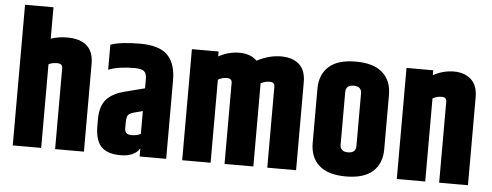

<svg xmlns="http://www.w3.org/2000/svg" viewBox="-50 -876 2603 1016"><g transform="rotate(5 1251.5 -368.5)"><path d="M45 -747H196V-580Q236 -594 281 -594Q423 -594 423 -467V0H270V-430Q270 -454 241.5 -454Q213 -454 196 -444V0H45Z M630 -171V-143Q630 -109 665 -109Q695 -109 715 -120V-241L669 -229Q644 -222 637 -211Q630 -200 630 -171ZM513 -576Q568 -595 670 -595Q772 -595 816 -550.5Q860 -506 860 -416V0H719V-43Q690 2 618 2Q546 2 514 -32.5Q482 -67 482 -143V-177Q482 -244 511.5 -280Q541 -316 607 -334L716 -362V-417Q715 -443 701 -453.5Q687 -464 650 -464Q567 -464 513 -443Z M1291 -559Q1356 -593 1418.5 -593Q1481 -593 1515.5 -561.5Q1550 -530 1550 -467V0H1397V-430Q1397 -454 1370.5 -454Q1344 -454 1322 -441Q1323 -439 1323 -431V0H1170V-430Q1170 -454 1144 -454Q1118 -454 1096 -441V0H945V-590H1087V-564Q1140 -593 1198.5 -593Q1257 -593 1291 -559Z M1857 -434Q1857 -472 1815 -472Q1773 -472 1773 -434V-156Q1773 -118 1815 -118Q1857 -118 1857 -156ZM1625 -439Q1625 -515 1672.5 -557.5Q1720 -600 1815 -600Q1910 -600 1957.5 -557.5Q2005 -515 2005 -439V-151Q2005 -75 1957.5 -32.5Q1910 10 1815 10Q1720 10 1672.5 -32.5Q1625 -75 1625 -151Z M2227 -564Q2280 -593 2337 -593Q2394 -593 2428.5 -561.5Q2463 -530 2463 -467V0H2310V-430Q2310 -454 2284 -454Q2258 -454 2236 -441V0H2085V-590H2227Z"/></g></svg>

Font: Khand
Style: Bold
Weight: 700
Designer: Devanagari: Sanchit Sawaria, Jyotish Sonowal; Latin: Satya Rajpurohit
Foundry: Indian Type Foundry
Version: Version 1.101;PS 1.0;hotconv 1.0.78;makeotf.lib2.5.61930; tt